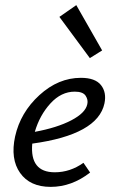

<svg xmlns="http://www.w3.org/2000/svg" viewBox="-20 -725 441 750"><path d="M379 -528 331 -498 212 -659 278 -705ZM296 -421Q352 -421 374.5 -392.5Q397 -364 388 -321Q362 -199 106 -164Q96 -52 194 -52Q254 -52 306 -89L332 -51Q260 5 178 5Q97 5 58.5 -49.5Q20 -104 39 -192Q60 -286 134 -353.5Q208 -421 296 -421ZM321 -318Q325 -335 314.5 -351Q304 -367 272 -367Q219 -367 177 -321Q135 -275 116 -210Q203 -226 258.5 -255Q314 -284 321 -318Z"/></svg>

Font: EauTest Medium
Style: Italic
Weight: 500
Italic angle: -12°
Designer: Christian Thalmann (Catharsis Fonts)
Version: Version 0.001;PS 000.001;hotconv 1.0.88;makeotf.lib2.5.64775